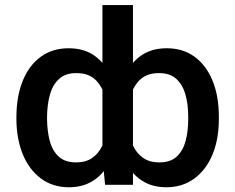

<svg xmlns="http://www.w3.org/2000/svg" viewBox="-20 -748 953 777"><path d="M865.7 -275.4V-265.6Q865.7 -185.1 840.1 -123Q814.5 -61 766.6 -25.6Q718.8 9.8 652.8 9.8Q604.5 9.8 567.9 -9.3Q531.2 -28.3 505.6 -64Q480 -99.6 464.6 -148.9Q449.2 -198.2 442.9 -258.3V-280.8Q451.2 -363.3 476.3 -424.3Q501.5 -485.4 545.4 -519Q589.4 -552.7 654.8 -552.7Q720.7 -552.7 767.6 -518.3Q814.5 -483.9 840.1 -421.6Q865.7 -359.4 865.7 -275.4ZM741.7 -265.6V-275.4Q741.7 -326.2 730.2 -366.2Q718.8 -406.2 692.6 -429.4Q666.5 -452.6 623 -452.1Q565.4 -452.6 534.9 -412.6Q504.4 -372.6 496.1 -310.5V-229.5Q503.4 -189 518.8 -157.5Q534.2 -126 560.1 -108.4Q585.9 -90.8 624.5 -90.8Q669.4 -90.8 694.8 -114Q720.2 -137.2 731 -177Q741.7 -216.8 741.7 -265.6ZM394.5 -110.4V-727.5H518.1V0H405.3ZM46.4 -265.6V-275.4Q46.9 -359.4 72.3 -421.6Q97.7 -483.9 145 -518.3Q192.4 -552.7 257.8 -552.7Q323.7 -552.7 367.4 -519Q411.1 -485.4 436 -424.3Q460.9 -363.3 469.2 -280.8V-258.3Q463.4 -198.2 447.8 -148.9Q432.1 -99.6 406.5 -64Q380.9 -28.3 344 -9.3Q307.1 9.8 258.8 9.8Q193.4 9.8 145.8 -25.6Q98.1 -61 72.5 -123Q46.9 -185.1 46.4 -265.6ZM170.4 -275.4V-265.6Q170.9 -216.8 181.6 -177Q192.4 -137.2 218 -114Q243.7 -90.8 288.1 -90.8Q326.7 -90.8 352.5 -108.4Q378.4 -126 393.6 -157.5Q408.7 -189 415.5 -229.5V-310.5Q408.2 -372.6 377.7 -412.6Q347.2 -452.6 289.6 -452.1Q246.1 -452.6 220 -429.4Q193.8 -406.2 182.4 -366.2Q170.9 -326.2 170.4 -275.4Z"/></svg>

Font: Inter Cardless Tabular Medium
Style: Regular
Weight: 500
Designer: Rasmus Andersson
Foundry: rsms
Version: Version 4.000;git-4fc901f